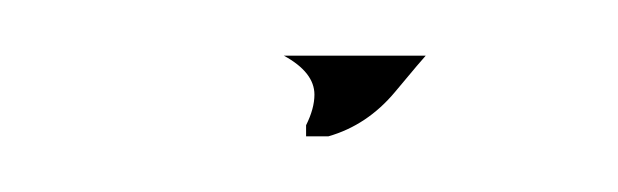

<svg xmlns="http://www.w3.org/2000/svg" viewBox="-20 -665 222 69"><path d="M133 -645ZM93 -631Q93 -639 82 -645H133Q132 -644 122 -632Q112 -620 98 -616H90V-620Q93 -626 93 -631Z"/></svg>

Font: Noto Serif Light
Style: Regular
Weight: 300
Designer: Monotype Design Team
Foundry: Monotype Imaging Inc.
Version: Version 1.001